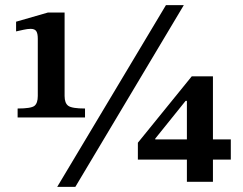

<svg xmlns="http://www.w3.org/2000/svg" viewBox="-20 -712 950 752"><path d="M313 -252H49V-287Q102 -287 115 -297.5Q128 -308 128 -336V-561Q128 -581 122 -590Q116 -599 100 -599Q88 -599 72.5 -595.5Q57 -592 43 -589V-627L168 -663H233V-336Q233 -308 247.5 -297.5Q262 -287 313 -287ZM275 20H204L630 -692H700ZM814 0H712V-87H520V-153L731 -413H814V-166H884V-87H814ZM588 -169V-166H712V-317H707Z"/></svg>

Font: STIX Two Text SemiBold
Style: Regular
Weight: 600
Designer: Ross Mills, John Hudson & Paul Hanslow, Tiro Typeworks Ltd; with prior portions MicroPress Inc., and Coen Hoffman.
Foundry: Tiro Typeworks Ltd
Version: Version 2.13 b171